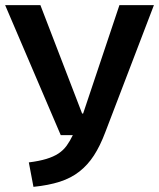

<svg xmlns="http://www.w3.org/2000/svg" viewBox="-20 -711 618 746"><path d="M389 -197Q369 -144 345 -107Q321 -70 288.5 -44.5Q256 -19 212.5 -5Q169 9 110 15L92 -80Q132 -85 160 -93.5Q188 -102 207 -114.5Q226 -127 239 -145Q252 -163 263 -186H216L0 -691H137L299 -270H303L444 -691H578Z"/></svg>

Font: Qnwhxotralxmqkhsjrfbfhwcoqn
Style: Regular
Weight: 500
Designer: Carrois Corporate & Edenspiekermann
Foundry: Carrois Corporate GbR & Edenspiekermann AG
Version: Version 2.001